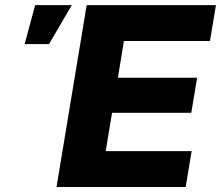

<svg xmlns="http://www.w3.org/2000/svg" viewBox="-20 -748 884 768"><path d="M206.1 0 326.7 -727.5H843.8L819.8 -584H475.6L451.7 -437H768.6L745.1 -296.9H428.2L402.8 -143.6H746.6L722.7 0ZM78.6 -571.8 120.6 -727.5H267.1L176.3 -571.8Z"/></svg>

Font: Inter 20pt ExtraBold
Style: Italic
Weight: 800
Italic angle: -9.3988°
Version: Version 4.001;git-66647c0bb